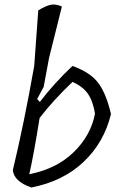

<svg xmlns="http://www.w3.org/2000/svg" viewBox="-20 -833 531 853"><path d="M145 -393 157 -380Q221 -464 302 -540Q383 -511 418 -462.5Q453 -414 473 -326Q442 -199 350.5 -113Q259 -27 119 0Q42 -27 37 -77Q87 -285 132 -540L150 -787Q185 -808 206.5 -812Q228 -816 255 -804L198 -576L174 -447ZM110 -59Q232 -83 308 -157.5Q384 -232 402 -328Q393 -384 370.5 -416.5Q348 -449 302 -469Q215 -386 156 -309Q129 -140 110 -59Z"/></svg>

Font: Tillana
Style: Regular
Weight: 400
Designer: Lipi Raval (Devanagari, Latin), Jonny Pinhorn (Latin)
Foundry: Indian Type Foundry
Version: Version 2.002;PS 1.0;hotconv 1.0.79;makeotf.lib2.5.61930; tt